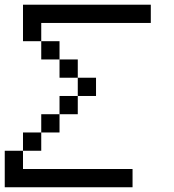

<svg xmlns="http://www.w3.org/2000/svg" viewBox="-20 -789 732 809"><path d="M0 0V-153.8H76.9V-76.9H538.5V0ZM230.8 -538.5H307.7V-461.5H230.8ZM230.8 -538.5H153.8V-615.4H230.8ZM153.8 -615.4H76.9V-769.2H615.4V-692.3H153.8ZM307.7 -461.5H384.6V-384.6H307.7ZM76.9 -153.8V-230.8H153.8V-153.8ZM153.8 -230.8V-307.7H230.8V-230.8ZM307.7 -384.6V-307.7H230.8V-384.6Z"/></svg>

Font: Mintsoda - Lime Green 13x16
Style: Regular
Weight: 400
Designer: Mintsoda-15
Version: Version 1.0